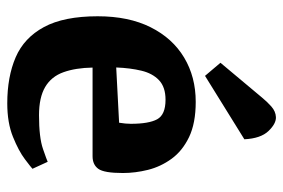

<svg xmlns="http://www.w3.org/2000/svg" viewBox="-146 -625 783 531"><g transform="rotate(90 245.5 -359.5)"><path d="M265.7 11.9Q192.5 11.9 138.5 -11.3Q84.5 -34.6 54.8 -89.6Q25 -144.6 25 -238.3Q25 -324 55.4 -384.6Q85.7 -445.2 139.3 -477.3Q192.8 -509.3 261.7 -509.3Q320.6 -509.3 359.1 -490.9Q397.5 -472.4 419.3 -442.3Q441.1 -412.2 449.8 -377.1Q458.5 -342.1 458.5 -307.9Q458.5 -256 447 -240Q435.5 -224 412.1 -224H166.9Q167.7 -177 179.7 -143.6Q191.6 -110.1 220.5 -93Q249.5 -75.9 298.6 -75.9Q360.3 -75.9 392 -86.9Q423.7 -97.9 427.5 -99.9L446.8 -57.8Q443 -54 420.2 -36.8Q397.5 -19.6 358.6 -3.9Q319.8 11.9 265.7 11.9ZM166.6 -289.4 319.4 -297.4Q322.4 -315.4 322.4 -329.9Q322.4 -379.5 309.9 -402.6Q297.3 -425.8 255.8 -425.8Q220.9 -425.8 201.8 -407.8Q182.8 -389.7 175.5 -359Q168.1 -328.3 166.6 -289.4ZM189.8 -535 153.6 -577.7 249.9 -692.7Q261.3 -706.7 274.6 -718.5Q287.9 -730.3 303.8 -731.1Q321.9 -731.9 342.4 -710.5Q362.9 -689.1 365.2 -643.8Z"/></g></svg>

Font: Faustina Light
Style: Regular
Weight: 300
Designer: Alfonso Garcia
Foundry: http://www.omnibus-type.com
Version: Version 1.200